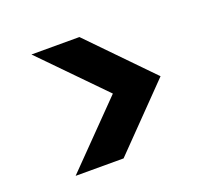

<svg xmlns="http://www.w3.org/2000/svg" viewBox="-85 -689 737 666"><g transform="rotate(-20 283.5 -356.0)"><path d="M308 -356C308 -356 89 -132 89 -132C89 -132 266 -132 266 -132C266 -132 484 -356 484 -356C484 -356 266 -580 266 -580C266 -580 89 -580 89 -580C89 -580 308 -356 308 -356Z"/></g></svg>

Font: Girnar Poppins
Style: SemiBold
Weight: 500
Designer: Ninad Kale (Devanagari), Jonny Pinhorn (Latin)
Foundry: Indian Type Foundry
Version: ""